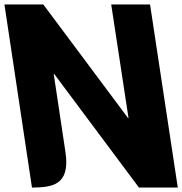

<svg xmlns="http://www.w3.org/2000/svg" viewBox="-87 -845 821 865"><path d="M155 -512H157L539 0H714L589 -825H414L492 -313H490L108 -825H-67L57 0C143 -1 231 -7 208 -159Z"/></svg>

Font: Poland Can Into
Style: Bold
Weight: 700
Foundry: Cannot Into Space Fonts
Version: Version 0.99